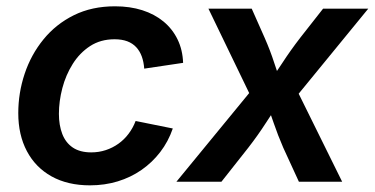

<svg xmlns="http://www.w3.org/2000/svg" viewBox="-20 -568 1171 600"><path d="M261.2 11.2Q191.4 11.2 141.1 -16.8Q90.8 -44.9 64 -95.7Q37.1 -146.5 37.1 -214.4Q37.1 -277.8 57.1 -337.6Q77.1 -397.5 116 -445.1Q154.8 -492.7 210.9 -520.5Q267.1 -548.3 339.4 -548.3Q386.2 -548.3 424.6 -536.1Q462.9 -523.9 491 -500.7Q519 -477.5 534.9 -444.8Q550.8 -412.1 552.2 -371.6L430.7 -353.5Q429.2 -374.5 423.1 -391.4Q417 -408.2 405.8 -420.4Q394.5 -432.6 377.7 -439Q360.8 -445.3 337.9 -445.3Q294.4 -445.3 261.7 -424.1Q229 -402.8 207.3 -368.2Q185.5 -333.5 174.8 -292.5Q164.1 -251.5 164.1 -212.4Q164.1 -176.8 174.6 -149.4Q185.1 -122.1 207.5 -106.9Q230 -91.8 265.1 -91.8Q289.1 -91.8 310.5 -98.9Q332 -106 350.1 -118.9Q368.2 -131.8 381.8 -149.9Q395.5 -168 403.8 -189.9L520 -166.5Q505.9 -125.5 480.7 -92.8Q455.6 -60.1 422.1 -36.9Q388.7 -13.7 347.9 -1.2Q307.1 11.2 261.2 11.2Z M531.2 0 796.9 -323.7 780.8 -231.4 631.3 -541H766.6L807.1 -449.7Q824.7 -409.7 836.9 -371.8Q849.1 -334 862.8 -297.9H811.5Q837.9 -333.5 862.5 -371.6Q887.2 -409.7 918 -449.7L989.7 -541H1130.9L876 -229.5L891.1 -320.3L1049.3 0H914.1L865.2 -106.4Q848.1 -146 835.4 -183.3Q822.8 -220.7 809.1 -255.9H859.4Q834.5 -220.7 810.5 -183.3Q786.6 -146 755.9 -106.4L671.9 0Z"/></svg>

Font: Inter 17pt SemiBold
Style: Italic
Weight: 600
Italic angle: -9.3988°
Version: Version 4.001;git-66647c0bb